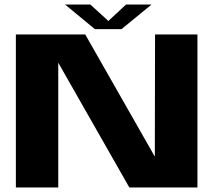

<svg xmlns="http://www.w3.org/2000/svg" viewBox="-20 -827 966 847"><path d="M50 0V-675H356L663 -136L664 -675H851V0H550.5L237 -550.5V0ZM398.5 -698.5 267 -807H378.5L458 -734.5L536 -807H648.5L516 -698.5Z"/></svg>

Font: Anybody ExtraExpanded Regular
Style: Bold
Weight: 700
Width: 8
Designer: Tyler Finck
Foundry: Etcetera Type Company
Version: Version 1.010; ttfautohint (v1.8.3) -l 8 -r 50 -G 200 -x 14 